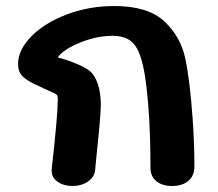

<svg xmlns="http://www.w3.org/2000/svg" viewBox="-20 -618 726 638"><path d="M480 -60Q480 -143 476 -219Q469 -339 455.5 -398.5Q442 -458 418.5 -478.5Q395 -499 354 -499Q316 -499 277.5 -487.5Q239 -476 210.5 -459.5Q182 -443 172 -427Q195 -422 228.5 -408.5Q262 -395 277 -383Q295 -369 305 -339Q315 -309 315 -270Q315 -237 302 -114L296 -52Q294 -30 272.5 -15Q251 0 221 0Q190 0 169.5 -15.5Q149 -31 152 -58Q172 -236 172 -286Q172 -297 170.5 -300.5Q169 -304 163 -307L128 -323L96 -338Q66 -352 53 -366.5Q40 -381 40 -405Q40 -452 84 -497Q128 -542 202 -570Q276 -598 360 -598Q471 -598 525.5 -547.5Q580 -497 595.5 -424.5Q611 -352 620 -225Q626 -142 626 -64Q626 -34 606 -17Q586 0 552 0Q519 0 499.5 -16Q480 -32 480 -60Z"/></svg>

Font: Mali
Style: Bold
Weight: 700
Designer: Kitiyaporn Chalermlarp | Katatrad Aksorn Co.,Ltd.
Foundry: Cadson Demak Co.,Ltd.
Version: Version 1.000; ttfautohint (v1.6)